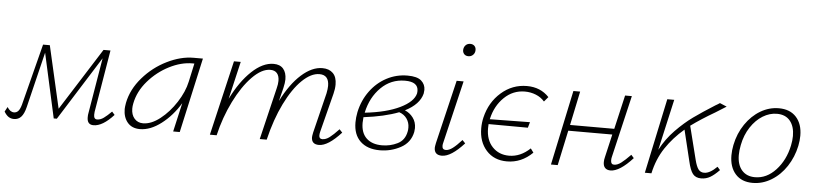

<svg xmlns="http://www.w3.org/2000/svg" viewBox="-51 -828 4454 1047"><g transform="rotate(5 2176.5 -304.5)"><path d="M589 -62Q529 4 479 4Q444 4 444 -36Q444 -51 446 -59L497 -364L277 -14H260L182 -367L108 -63Q99 -26 83.5 -9Q68 8 44 8Q28 8 15 0Q2 -8 -10 -28L4 -54Q20 -28 41 -28Q55 -28 64.5 -38.5Q74 -49 81 -74L167 -410H204L282 -69L498 -410H536L479 -69Q478 -63 478 -53Q478 -29 496 -29Q514 -29 532 -42Q550 -55 574 -79Z M1042 -410 951 0H915L951 -158Q909 -88 849.5 -42.5Q790 3 733 3Q689 3 665 -25.5Q641 -54 641 -99Q641 -109 645 -133Q660 -208 715.5 -272Q771 -336 846 -373Q921 -410 991 -410ZM976 -278 998 -379H987Q926 -379 861 -346Q796 -313 747 -256.5Q698 -200 685 -133Q682 -118 682 -105Q682 -71 700 -50.5Q718 -30 747 -30Q792 -30 840.5 -68Q889 -106 926.5 -164Q964 -222 976 -278Z M1834 -74Q1763 4 1713 4Q1672 4 1672 -35Q1672 -41 1676 -61L1730 -280Q1735 -305 1735 -321Q1735 -381 1683 -381Q1637 -381 1588 -333.5Q1539 -286 1496.5 -199.5Q1454 -113 1427 0H1389L1457 -284Q1463 -307 1463 -325Q1463 -352 1450.5 -366.5Q1438 -381 1414 -381Q1367 -381 1315 -328Q1263 -275 1219.5 -187Q1176 -99 1153 0H1116L1212 -410H1249L1201 -204Q1249 -301 1309.5 -358Q1370 -415 1429 -415Q1464 -415 1482 -394Q1500 -373 1500 -336Q1500 -318 1493 -288L1475 -216Q1523 -311 1581 -363Q1639 -415 1696 -415Q1733 -415 1754 -394Q1775 -373 1775 -332Q1775 -308 1768 -281L1714 -69Q1711 -57 1711 -48Q1711 -29 1729 -29Q1748 -29 1768 -44Q1788 -59 1818 -91Z M2164 -225Q2191 -214 2209 -190Q2227 -166 2227 -133Q2227 -126 2225 -112Q2213 -53 2160 -24.5Q2107 4 2046 4Q1978 4 1939.5 -32.5Q1901 -69 1901 -136Q1901 -163 1907 -193Q1921 -258 1958 -308.5Q1995 -359 2048 -387Q2101 -415 2162 -415Q2215 -415 2237.5 -395Q2260 -375 2260 -345Q2260 -337 2258 -325Q2243 -265 2164 -225ZM2223 -336Q2223 -386 2151 -386Q2074 -386 2019.5 -332Q1965 -278 1947 -195V-193Q2065 -206 2138 -241.5Q2211 -277 2222 -323Q2223 -326 2223 -336ZM2191 -133Q2191 -160 2176 -181.5Q2161 -203 2134 -212Q2056 -182 1942 -168Q1940 -146 1940 -137Q1940 -82 1970.5 -53Q2001 -24 2056 -24Q2101 -24 2140.5 -43.5Q2180 -63 2189 -111Q2191 -118 2191 -133Z M2344 -36Q2344 -42 2348 -62L2431 -410H2469L2388 -69Q2385 -59 2385 -50Q2385 -29 2405 -29Q2422 -29 2442.5 -44.5Q2463 -60 2491 -91L2507 -74Q2436 4 2386 4Q2344 4 2344 -36ZM2452 -585Q2454 -599 2463.5 -608Q2473 -617 2488 -617Q2502 -617 2510.5 -608.5Q2519 -600 2519 -586Q2519 -570 2508.5 -559.5Q2498 -549 2483 -549Q2467 -549 2458.5 -559.5Q2450 -570 2452 -585Z M2937 -365 2915 -339Q2896 -361 2867.5 -372.5Q2839 -384 2807 -384Q2742 -384 2694 -337.5Q2646 -291 2630 -220Q2630 -218 2629 -217L2849 -220L2840 -189L2625 -190Q2624 -182 2624 -167Q2624 -103 2659.5 -65.5Q2695 -28 2751 -28Q2813 -28 2866 -78L2882 -56Q2821 4 2742 4Q2671 4 2629 -43Q2587 -90 2587 -164Q2587 -195 2594 -224Q2614 -308 2675 -361.5Q2736 -415 2816 -415Q2890 -415 2937 -365Z M3430 -74Q3359 4 3309 4Q3290 4 3279.5 -6.5Q3269 -17 3269 -38Q3269 -52 3273 -67L3302 -192H3061L3020 0H2983L3070 -410H3107L3068 -224H3310L3353 -410H3390L3310 -69Q3308 -62 3308 -51Q3308 -29 3326 -29Q3344 -29 3364.5 -44.5Q3385 -60 3415 -91Z M3889 -67 3904 -50Q3877 -22 3854.5 -9Q3832 4 3805 4Q3775 4 3759.5 -15.5Q3744 -35 3733 -84L3692 -253Q3632 -202 3591 -140.5Q3550 -79 3533 0H3497L3584 -410H3622L3559 -131Q3591 -192 3638.5 -240.5Q3686 -289 3732.5 -322.5Q3779 -356 3849 -400Q3854 -403 3859.5 -406Q3865 -409 3872 -414L3910 -398Q3900 -391 3851 -361Q3777 -318 3721 -277L3767 -94Q3776 -58 3787.5 -43Q3799 -28 3819 -28Q3850 -28 3889 -67Z M3959 -136Q3959 -163 3965 -193Q3978 -257 4012.5 -307.5Q4047 -358 4094.5 -386Q4142 -414 4195 -414Q4256 -414 4290 -376.5Q4324 -339 4324 -275Q4324 -249 4318 -219Q4305 -157 4271.5 -106Q4238 -55 4189.5 -25.5Q4141 4 4087 4Q4026 4 3992.5 -34Q3959 -72 3959 -136ZM4278 -217Q4284 -246 4284 -270Q4284 -322 4259 -352.5Q4234 -383 4187 -383Q4147 -383 4109.5 -360Q4072 -337 4044 -294.5Q4016 -252 4005 -196Q3999 -166 3999 -141Q3999 -88 4025 -58Q4051 -28 4097 -28Q4161 -28 4211 -82Q4261 -136 4278 -217Z"/></g></svg>

Font: Ysabeau Light
Style: Italic
Weight: 300
Italic angle: -12°
Designer: Christian Thalmann (Catharsis Fonts)
Version: Version 0.003